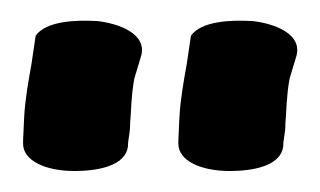

<svg xmlns="http://www.w3.org/2000/svg" viewBox="-20 -627 305 183"><path d="M2 -490C2 -474 23 -464 51 -464C71 -464 100 -468 102 -488C102 -495 104 -499 104 -509C105 -520 105 -536 108 -552L114 -572C122 -595 92 -605 72 -607H71C52 -608 24 -607 14 -593L10 -566C7 -549 4 -533 3 -515L2 -493ZM150 -490C150 -474 171 -464 199 -464C219 -464 248 -468 250 -488C250 -495 252 -499 252 -509C253 -520 253 -536 256 -552L262 -572C270 -595 240 -605 220 -607H219C200 -608 172 -607 162 -593L158 -566C155 -549 152 -533 151 -515L150 -493Z"/></svg>

Font: Stray Cat
Style: ExBlkCn
Weight: 1000
Version: Version 1.0